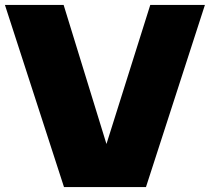

<svg xmlns="http://www.w3.org/2000/svg" viewBox="-20 -760 852 780"><path d="M240 0 0 -740H238.5L412.5 -175L590.5 -740H812.5L573 0Z"/></svg>

Font: Encode Sans SmExp Black
Style: Regular
Weight: 900
Width: 6
Designer: Multiple Designers
Foundry: Impallari Type
Version: Version 3.002; ttfautohint (v1.8.3) -l 8 -r 50 -G 200 -x 14 